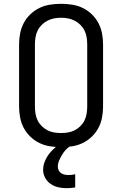

<svg xmlns="http://www.w3.org/2000/svg" viewBox="-20 -763 640 1006"><path d="M300 8Q271 8 242 3.5Q213 -1 187 -13.5Q161 -26 139.5 -46.5Q118 -67 104.5 -92.5Q91 -118 85.5 -147Q80 -176 80 -205V-530Q80 -559 85.5 -588Q91 -617 104.5 -642.5Q118 -668 139.5 -688.5Q161 -709 187 -721.5Q213 -734 242 -738.5Q271 -743 300 -743Q329 -743 358 -738.5Q387 -734 413 -721.5Q439 -709 460.5 -688.5Q482 -668 495.5 -642.5Q509 -617 514.5 -588Q520 -559 520 -530V-205Q520 -176 514.5 -147Q509 -118 495.5 -92.5Q482 -67 460.5 -46.5Q439 -26 413 -13.5Q387 -1 358 3.5Q329 8 300 8ZM300 -66Q319 -66 337 -69Q355 -72 371.5 -80.5Q388 -89 401.5 -102.5Q415 -116 423 -132.5Q431 -149 434 -167.5Q437 -186 437 -205V-530Q437 -549 434 -567.5Q431 -586 423 -602.5Q415 -619 401.5 -632.5Q388 -646 371.5 -654.5Q355 -663 337 -666.5Q319 -670 300 -670Q281 -670 263 -666.5Q245 -663 228.5 -654.5Q212 -646 198.5 -632.5Q185 -619 177 -602.5Q169 -586 166 -567.5Q163 -549 163 -530V-205Q163 -186 166 -167.5Q169 -149 177 -132.5Q185 -116 198.5 -102.5Q212 -89 228.5 -80.5Q245 -72 263 -69Q281 -66 300 -66ZM328 223Q306 223 284.5 218Q263 213 245 200.5Q227 188 216.5 168.5Q206 149 206 127Q206 107 212.5 88.5Q219 70 230 53.5Q241 37 255 23Q269 9 285 -2L295 -8H352V0Q337 9 325.5 21Q314 33 305.5 47.5Q297 62 290 77.5Q283 93 283 110Q283 120 287.5 129.5Q292 139 300.5 144.5Q309 150 319 152Q329 154 339 154Q348 154 357 153Q366 152 374 150V219Q363 221 351.5 222Q340 223 328 223Z"/></svg>

Font: Iosevka Fixed Extended
Style: Regular
Weight: 400
Width: 7
Monospace: yes
Designer: Belleve Invis
Foundry: Belleve Invis
Version: Version 24.1.1; ttfautohint (v1.8.4)